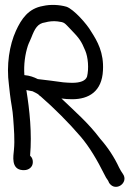

<svg xmlns="http://www.w3.org/2000/svg" viewBox="-20 -689 535 772"><path d="M92 -505C96 -517 102 -527 106 -538C120 -574 131 -595 162 -599C176 -603 194 -605 211 -603C241 -599 237 -599 267 -568C298 -536 307 -524 323 -485C334 -459 338 -414 330 -381C324 -364 303 -356 270 -356C258 -356 247 -357 234 -358C201 -363 164 -367 132 -371C116 -379 100 -385 78 -387C75 -430 81 -471 92 -505ZM20 -311C24 -275 31 -248 33 -214C36 -172 40 -127 36 -86C34 -63 23 -8 71 -5H78C94 -5 112 -16 112 -37C112 -46 110 -55 101 -63C109 -153 99 -246 86 -327C93 -325 102 -324 111 -322C119 -318 130 -313 136 -308V-307L144 -301C199 -253 256 -196 304 -140C340 -98 371 -45 400 13C404 21 408 29 415 38L419 47L420 48C446 84 499 45 474 10C468 1 465 -3 459 -15C440 -56 414 -96 383 -131C335 -195 281 -241 227 -293C241 -291 255 -290 270 -290C337 -290 390 -321 394 -406C398 -477 372 -523 346 -563C331 -590 277 -652 247 -662C219 -670 183 -672 153 -665C94 -655 66 -613 44 -565C18 -508 5 -428 16 -347Z"/></svg>

Font: Stray Cat
Style: ExBdCn
Weight: 800
Version: Version 1.0